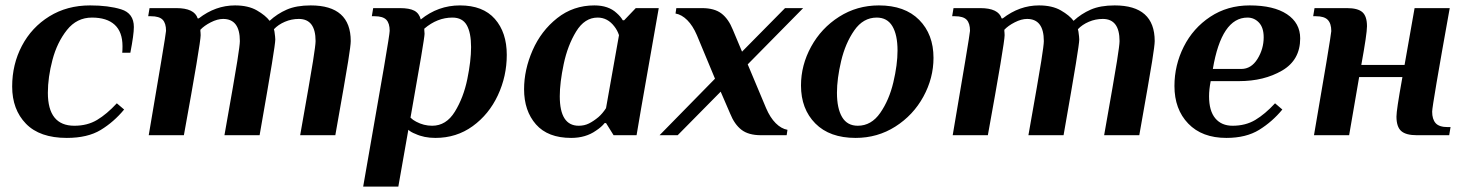

<svg xmlns="http://www.w3.org/2000/svg" viewBox="-20 -500 5429 710"><path d="M25 -180Q25 -262 61 -330.5Q97 -399 162.5 -439.5Q228 -480 313 -480Q381 -480 428 -465.5Q475 -451 475 -400Q475 -372 462 -305H432Q433 -313 433 -329Q433 -382 404 -408.5Q375 -435 320 -435Q264 -435 227.5 -389Q191 -343 174 -278.5Q157 -214 157 -157Q157 -35 255 -35Q303 -35 339 -56.5Q375 -78 412 -118L439 -95Q401 -49 352.5 -19.5Q304 10 227 10Q127 10 76 -42.5Q25 -95 25 -180Z M576 -272Q594 -380 594 -386Q594 -414 581.5 -427Q569 -440 538 -440H528L533 -470H632Q699 -470 711 -432H715Q777 -480 849 -480Q898 -480 930 -461.5Q962 -443 977 -423Q1005 -449 1040.5 -464.5Q1076 -480 1129 -480Q1277 -480 1277 -348Q1277 -333 1267.5 -273.5Q1258 -214 1220 0H1090Q1128 -214 1137.5 -274Q1147 -334 1147 -348Q1147 -430 1085 -430Q1058 -430 1033.5 -419.5Q1009 -409 993 -392L995 -383Q998 -362 998 -354Q998 -341 985.5 -264.5Q973 -188 940 0H810Q848 -214 857.5 -274Q867 -334 867 -348Q867 -430 805 -430Q784 -430 759.5 -417.5Q735 -405 721 -390V-385Q721 -383 721.5 -380Q722 -377 722 -370Q722 -341 660 0H530Q571 -242 576 -272Z M1421 -386Q1421 -414 1408.5 -427Q1396 -440 1365 -440H1355L1360 -470H1459Q1494 -470 1512 -460.5Q1530 -451 1536 -428Q1600 -480 1681 -480Q1766 -480 1810 -430Q1854 -380 1854 -297Q1854 -218 1821 -147.5Q1788 -77 1728 -33.5Q1668 10 1590 10Q1548 10 1516 -5Q1500 -11 1490 -20L1453 190H1323Q1379 -129 1400 -252Q1421 -375 1421 -386ZM1722 -326Q1722 -379 1706 -407Q1690 -435 1653 -435Q1597 -435 1549 -394V-389L1550 -375Q1550 -357 1498 -65Q1507 -56 1519 -50Q1547 -35 1578 -35Q1630 -35 1662 -87Q1694 -139 1708 -207Q1722 -275 1722 -326Z M1918 -170Q1918 -242 1949.5 -314Q1981 -386 2040.5 -433Q2100 -480 2178 -480Q2230 -480 2260 -452Q2275 -439 2283 -425H2288L2331 -470H2416L2351 -100L2334 0H2249L2221 -45H2216Q2204 -30 2184 -17Q2146 10 2092 10Q2006 10 1962 -40Q1918 -90 1918 -170ZM2193 -67Q2208 -80 2221 -100L2269 -370Q2263 -388 2252 -402Q2227 -435 2190 -435Q2142 -435 2110.5 -383.5Q2079 -332 2064.5 -263Q2050 -194 2050 -144Q2050 -35 2120 -35Q2141 -35 2158 -43.5Q2175 -52 2193 -67Z M2624 -209 2557 -370Q2542 -405 2521.5 -425.5Q2501 -446 2478 -450L2481 -470H2576Q2622 -470 2648 -450Q2674 -430 2690 -390L2724 -309L2883 -470H2950L2745 -262L2813 -100Q2828 -65 2848.5 -44.5Q2869 -24 2892 -20L2889 0H2794Q2748 0 2722 -20Q2696 -40 2680 -80L2645 -161L2486 0H2419Z M2942 -184Q2942 -259 2979.5 -327.5Q3017 -396 3083 -438Q3149 -480 3230 -480Q3326 -480 3379 -426.5Q3432 -373 3432 -286Q3432 -211 3394.5 -142.5Q3357 -74 3291 -32Q3225 10 3144 10Q3048 10 2995 -43.5Q2942 -97 2942 -184ZM3299 -313Q3299 -371 3280 -403Q3261 -435 3222 -435Q3172 -435 3139 -387.5Q3106 -340 3090.5 -274.5Q3075 -209 3075 -157Q3075 -99 3094 -67Q3113 -35 3152 -35Q3202 -35 3235 -82.5Q3268 -130 3283.5 -195.5Q3299 -261 3299 -313Z M3549 -272Q3567 -380 3567 -386Q3567 -414 3554.5 -427Q3542 -440 3511 -440H3501L3506 -470H3605Q3672 -470 3684 -432H3688Q3750 -480 3822 -480Q3871 -480 3903 -461.5Q3935 -443 3950 -423Q3978 -449 4013.5 -464.5Q4049 -480 4102 -480Q4250 -480 4250 -348Q4250 -333 4240.5 -273.5Q4231 -214 4193 0H4063Q4101 -214 4110.5 -274Q4120 -334 4120 -348Q4120 -430 4058 -430Q4031 -430 4006.5 -419.5Q3982 -409 3966 -392L3968 -383Q3971 -362 3971 -354Q3971 -341 3958.5 -264.5Q3946 -188 3913 0H3783Q3821 -214 3830.5 -274Q3840 -334 3840 -348Q3840 -430 3778 -430Q3757 -430 3732.5 -417.5Q3708 -405 3694 -390V-385Q3694 -383 3694.5 -380Q3695 -377 3695 -370Q3695 -341 3633 0H3503Q3544 -242 3549 -272Z M4323 -182Q4323 -259 4357.5 -327.5Q4392 -396 4455.5 -438Q4519 -480 4601 -480Q4690 -480 4739 -447.5Q4788 -415 4788 -358Q4788 -278 4721 -239Q4654 -200 4562 -200H4457Q4451 -169 4451 -144Q4451 -90 4474 -62.5Q4497 -35 4538 -35Q4586 -35 4622 -56.5Q4658 -78 4695 -118L4722 -95Q4685 -50 4636.5 -20Q4588 10 4515 10Q4425 10 4374 -43Q4323 -96 4323 -182ZM4570 -245Q4607 -245 4630 -282Q4653 -319 4653 -362Q4653 -398 4635.5 -416.5Q4618 -435 4593 -435Q4497 -435 4465 -245Z M4885 -270Q4903 -379 4903 -385Q4903 -413 4890 -426.5Q4877 -440 4846 -440H4836L4841 -470H4961Q5001 -470 5018 -455Q5035 -440 5035 -403Q5035 -375 5014 -260H5174L5211 -470H5341Q5276 -109 5276 -87Q5276 -59 5289 -44.5Q5302 -30 5334 -30H5344L5339 0H5219Q5179 0 5161.5 -15.5Q5144 -31 5144 -69Q5144 -81 5149 -114.5Q5154 -148 5166 -215H5006L4969 0H4839Z"/></svg>

Font: Philosopher
Style: Bold Italic
Weight: 700
Italic angle: -10°
Designer: Jovanny Lemonad
Foundry: Jovanny Lemonad
Version: Version 2.000